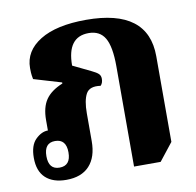

<svg xmlns="http://www.w3.org/2000/svg" viewBox="-68 -630 727 711"><g transform="rotate(-10 295.0 -274.5)"><path d="M126 11Q76 11 48.5 -14.5Q21 -40 21 -90Q21 -137 43.5 -159Q66 -181 90 -181V-220Q90 -268 109.5 -296.5Q129 -325 173 -343V-347L69 -378Q66 -393 65.5 -402.5Q65 -412 65 -420Q65 -484 126.5 -522Q188 -560 300 -560Q533 -560 533 -382V-60L481 6H381V-371Q381 -445 362 -477.5Q343 -510 301 -510Q220 -510 220 -402L288 -369Q305 -361 312.5 -354Q320 -347 320 -335Q320 -319 311 -310Q270 -316 256.5 -291.5Q243 -267 243 -218V-114Q243 -54 213 -21.5Q183 11 126 11ZM109 -38Q151 -38 151 -88Q151 -138 109 -138Q68 -138 68 -88Q68 -38 109 -38Z"/></g></svg>

Font: Noto Serif Thai Condensed ExtraBold
Style: Regular
Weight: 800
Width: 3
Designer: Monotype Design Team
Foundry: Monotype Imaging Inc.
Version: Version 2.002; ttfautohint (v1.8.4.7-5d5b)